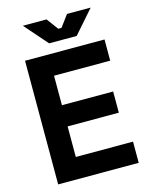

<svg xmlns="http://www.w3.org/2000/svg" viewBox="-130 -969 814 1050"><g transform="rotate(-15 277.0 -444.0)"><path d="M522 0H66V-700H516V-580H198V-413H488V-293H198V-120H522ZM104 -888H238L287 -822H305L354 -888H488L374 -758H218Z"/></g></svg>

Font: Rootstock Sans Headline
Style: Bold
Weight: 700
Designer: Florian Karsten
Foundry: Florian Karsten
Version: Version 2.000;FEAKit 1.0